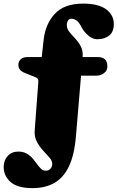

<svg xmlns="http://www.w3.org/2000/svg" viewBox="-57 -774 636 1040"><path d="M390.5 -465H471.5Q497.5 -465 511 -453Q524.5 -441 524.5 -413Q524.5 -391.5 506.2 -377.8Q488 -364 463 -364H382L354.5 -38Q346 66 316 128Q286 190 236.5 217.5Q187 245 119.5 245Q37.5 245 0.2 211.8Q-37 178.5 -37 131.5Q-37 94.5 -15.2 70.8Q6.5 47 42.5 47Q59.5 47 73 51.5Q86.5 56 97.5 64Q110.5 73 120.8 85.2Q131 97.5 140.5 110.5Q154.5 130 165.2 140.2Q176 150.5 191.5 150.5Q207.5 150.5 216.8 139.5Q226 128.5 226 113Q226 97 210.8 79.5Q195.5 62 176 41Q156.5 20 142.5 -6.5Q128.5 -33 131 -67.5L150.5 -330Q152 -348.5 139.5 -353.8Q127 -359 97 -371L75 -380Q42.5 -393.5 42.5 -422Q42.5 -441.5 55.5 -453.2Q68.5 -465 93 -465H169L179.5 -559Q189 -644.5 240.2 -699.5Q291.5 -754.5 393.5 -754.5Q475.5 -754.5 517.5 -723.8Q559.5 -693 559.5 -644Q559.5 -601 534.2 -581.2Q509 -561.5 470 -561.5Q439 -561.5 410.5 -591.5Q394 -608 380 -635Q369 -655.5 356.2 -664Q343.5 -672.5 330.5 -672.5Q318 -672.5 311.5 -663Q305 -653.5 305 -638.5Q305 -618 319 -600.8Q333 -583.5 350.8 -564.8Q368.5 -546 381 -522.2Q393.5 -498.5 390.5 -465Z"/></svg>

Font: Fraunces 9pt S100 Black
Style: Regular
Weight: 900
Version: Version 1.000; ttfautohint (v1.8.3)